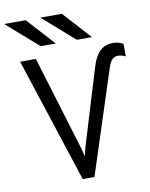

<svg xmlns="http://www.w3.org/2000/svg" viewBox="-114 -992 829 1063"><g transform="rotate(-10 300.0 -460.5)"><path d="M263.5 0 35 -700H123.5L279.5 -187Q283.5 -175 288 -157.8Q292.5 -140.5 296.5 -121.5Q300.5 -140.5 304.8 -156.8Q309 -173 313.5 -187L440.5 -604Q457.5 -659.5 486 -686.2Q514.5 -713 558.5 -713Q574.5 -713 590 -709Q605.5 -705 616 -697.5V-627.5Q593.5 -638.5 574 -638.5Q554.5 -638.5 541.5 -625.5Q528.5 -612.5 519 -584L329.5 0ZM365.5 -765 187.5 -921H308.5L450.5 -765ZM162 -765 -16 -921H105L247 -765Z"/></g></svg>

Font: Overpass Mono
Style: Regular
Weight: 400
Designer: Delve Withrington, Dave Bailey
Foundry: Delve Fonts LLC
Version: Version 4.000